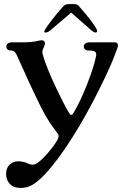

<svg xmlns="http://www.w3.org/2000/svg" viewBox="-20 -680 610 944"><path d="M10 175Q10 146 27.5 129.5Q45 113 70 113Q89 113 111 121Q114 123 117 124Q131 130 142 129.5Q153 129 167 119Q189 103 216.5 71Q244 39 260 12Q267 0 268 -8Q269 -16 264 -23Q243 -50 225 -77Q203 -110 181.5 -153Q160 -196 119 -284L97 -333L61 -412Q56 -422 49.5 -427Q43 -432 31 -432Q22 -432 16.5 -437.5Q11 -443 11 -452Q11 -460 18.5 -466Q26 -472 41 -472H99Q136 -472 166 -479Q177 -482 184 -482Q201 -482 201 -467Q201 -460 195 -446Q190 -437 188.5 -430Q187 -423 190 -412Q209 -347 252.5 -255Q296 -163 320 -124Q331 -106 341 -124Q375 -181 408 -265Q441 -349 452 -402Q456 -419 447.5 -425.5Q439 -432 412 -432Q403 -432 397.5 -437.5Q392 -443 392 -452Q392 -460 399.5 -466Q407 -472 422 -472H543Q560 -472 560 -457Q560 -448 549 -422Q529 -363 466.5 -238Q404 -113 345 -19Q300 53 261 104.5Q222 156 191 187Q161 217 136.5 230.5Q112 244 81 244Q47 244 28.5 224.5Q10 205 10 175ZM203 -537Q216 -557 237.5 -585Q259 -613 290 -648Q300 -660 320 -660H340Q362 -660 368 -650Q406 -607 428.5 -577Q451 -547 456 -534Q458 -527 456.5 -523.5Q455 -520 450 -520Q441 -520 421 -538L330 -618L236 -538Q225 -528 218 -524Q211 -520 203 -520Q192 -520 203 -537Z"/></svg>

Font: Raigarh
Style: Regular
Weight: 400
Designer: jaikishan Patel
Foundry: MagicType
Version: Version 1.000;FEAKit 1.0